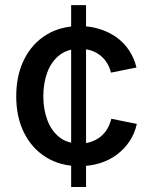

<svg xmlns="http://www.w3.org/2000/svg" viewBox="-20 -748 610 768"><path d="M264.6 0V-727.5H324.2V0ZM297.9 -83.5Q221.7 -83.5 164.8 -118.7Q107.9 -153.8 76.4 -216.6Q44.9 -279.3 44.9 -362.8Q44.9 -446.8 76.4 -510Q107.9 -573.2 164.8 -608.4Q221.7 -643.6 297.9 -643.6Q341.3 -643.6 378.7 -631.8Q416 -620.1 445.8 -598.9Q475.6 -577.6 496.1 -546.9Q516.6 -516.1 525.9 -478L423.8 -457.5Q418.9 -478.5 408 -496.1Q397 -513.7 381.1 -526.4Q365.2 -539.1 344.5 -545.9Q323.7 -552.7 298.3 -552.7Q250 -552.7 217.8 -527.3Q185.5 -502 169.4 -459Q153.3 -416 153.3 -362.8Q153.3 -310.5 169.4 -267.6Q185.5 -224.6 217.5 -199.2Q249.5 -173.8 298.3 -173.8Q323.7 -173.8 344.7 -180.9Q365.7 -188 382.1 -201.2Q398.4 -214.4 409.2 -232.7Q419.9 -251 425.3 -272.9L527.3 -252.4Q518.6 -213.4 497.8 -182.4Q477.1 -151.4 447 -129.2Q417 -106.9 379.2 -95.2Q341.3 -83.5 297.9 -83.5Z"/></svg>

Font: Inter 17pt Medium
Style: Regular
Weight: 500
Version: Version 4.001;git-66647c0bb